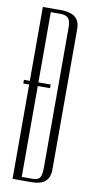

<svg xmlns="http://www.w3.org/2000/svg" viewBox="-82 -735 365 770"><g transform="rotate(10 100.0 -350.0)"><path d="M112 -700Q179 -696 179 -638V-64Q179 0 106 0H28V-384H4V-399H28V-700ZM63 -384V-14H106Q130 -14 137 -26Q144 -38 144 -67V-635Q144 -662 136 -672.5Q128 -683 108 -685H63V-399H113V-384Z"/></g></svg>

Font: Dorsa
Style: Regular
Weight: 400
Version: Version 1.002